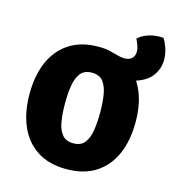

<svg xmlns="http://www.w3.org/2000/svg" viewBox="-97 -703 732 800"><g transform="rotate(15 268.5 -303.0)"><path d="M32 -249Q32 -329.5 58.2 -388.8Q84.5 -448 135.2 -480.5Q186 -513 259 -513Q289.5 -513 309.5 -508.2Q329.5 -503.5 344.8 -498.8Q360 -494 375 -494Q395.5 -494 407 -504.8Q418.5 -515.5 418.5 -534Q418.5 -547 413.5 -560.8Q408.5 -574.5 402.5 -585.5Q416 -601.5 445.8 -611.5Q475.5 -621.5 510.5 -619Q519.5 -606.5 528.2 -581.8Q537 -557 537 -530.5Q537 -493 514.8 -462.2Q492.5 -431.5 446.5 -417Q468 -384 478.8 -341.8Q489.5 -299.5 489.5 -249Q489.5 -169.5 463.5 -110.2Q437.5 -51 386.5 -18.2Q335.5 14.5 260.5 14.5Q185.5 14.5 134.5 -18.5Q83.5 -51.5 57.8 -110.8Q32 -170 32 -249ZM185 -249Q185 -207 190.5 -172.5Q196 -138 212.2 -117.5Q228.5 -97 261 -97Q293.5 -97 309.5 -117.5Q325.5 -138 331 -172.5Q336.5 -207 336.5 -249Q336.5 -291 331 -325.8Q325.5 -360.5 309.5 -381Q293.5 -401.5 261 -401.5Q228.5 -401.5 212.2 -381Q196 -360.5 190.5 -325.8Q185 -291 185 -249Z"/></g></svg>

Font: Signika Negative Light
Style: Bold
Weight: 700
Version: Version 2.001